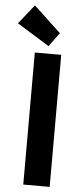

<svg xmlns="http://www.w3.org/2000/svg" viewBox="-99 -981 432 1014"><g transform="rotate(5 116.5 -474.0)"><path d="M205 -700H65V0H205ZM188 -813 44 -948 -37 -846 134 -740Z"/></g></svg>

Font: Righteous
Style: Regular
Weight: 400
Designer: Astigmatic (AOETI)
Foundry: Astigmatic (AOETI)
Version: Version 1.000